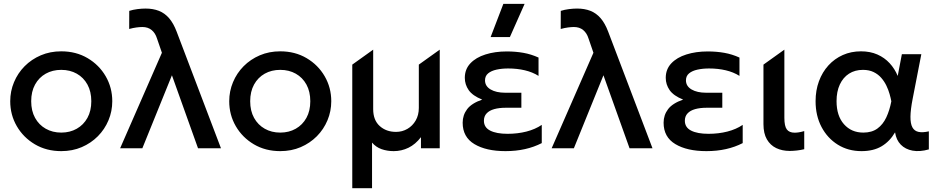

<svg xmlns="http://www.w3.org/2000/svg" viewBox="-20 -780 4949 1010"><path d="M302.2 15Q224.2 15 163.6 -20.8Q103 -56.6 68.4 -116.2Q33.8 -175.9 33.8 -247.5Q33.8 -300.2 53.7 -347.7Q73.5 -395.2 109.6 -431.7Q145.8 -468.1 194.8 -489.1Q243.8 -510 302.2 -510Q380.1 -510 440.8 -474.2Q501.4 -438.4 536 -378.8Q570.6 -319.1 570.6 -247.5Q570.6 -194.8 550.7 -147.3Q530.9 -99.8 494.8 -63.3Q458.6 -26.9 409.7 -5.9Q360.8 15 302.2 15ZM302.2 -82.5Q348 -82.5 383.7 -102.8Q419.4 -123 439.9 -159.9Q460.3 -196.9 460.3 -247.5Q460.3 -298.1 440 -335.2Q419.6 -372.3 383.9 -392.4Q348.2 -412.5 302.2 -412.5Q256.2 -412.5 220.5 -392.4Q184.8 -372.3 164.4 -335.2Q144.1 -298.1 144.1 -247.5Q144.1 -196.9 164.5 -159.9Q184.9 -123 220.7 -102.8Q256.4 -82.5 302.2 -82.5Z M611.9 0 831.7 -502.5 805.9 -577.4Q797.2 -605.9 777.8 -621.9Q758.4 -637.9 728.9 -637.9Q716.4 -637.9 698.1 -635.6Q679.8 -633.2 659.6 -627.6L659.9 -722.8Q679.6 -729.1 703 -732.1Q726.4 -735 745.7 -735Q785.1 -735 815.8 -723Q846.4 -711 869.5 -684.3Q892.6 -657.6 909.3 -613.4L1142.4 0H1021.7L884.4 -384L728.8 0Z M1454.2 15Q1376.2 15 1315.6 -20.8Q1255 -56.6 1220.4 -116.2Q1185.8 -175.9 1185.8 -247.5Q1185.8 -300.2 1205.7 -347.7Q1225.5 -395.2 1261.6 -431.7Q1297.8 -468.1 1346.8 -489.1Q1395.8 -510 1454.2 -510Q1532.1 -510 1592.8 -474.2Q1653.4 -438.4 1688 -378.8Q1722.6 -319.1 1722.6 -247.5Q1722.6 -194.8 1702.7 -147.3Q1682.9 -99.8 1646.8 -63.3Q1610.6 -26.9 1561.7 -5.9Q1512.8 15 1454.2 15ZM1454.2 -82.5Q1500 -82.5 1535.7 -102.8Q1571.4 -123 1591.9 -159.9Q1612.3 -196.9 1612.3 -247.5Q1612.3 -298.1 1592 -335.2Q1571.6 -372.3 1535.9 -392.4Q1500.2 -412.5 1454.2 -412.5Q1408.2 -412.5 1372.5 -392.4Q1336.8 -372.3 1316.4 -335.2Q1296.1 -298.1 1296.1 -247.5Q1296.1 -196.9 1316.5 -159.9Q1336.9 -123 1372.7 -102.8Q1408.4 -82.5 1454.2 -82.5Z M1833.1 210V-440.1L1943.1 -518.8V-206Q1943.1 -148.1 1977.3 -117.2Q2011.5 -86.2 2063.4 -86.2Q2095.9 -86.2 2123.2 -102.1Q2150.4 -117.9 2166.8 -146.3Q2183.2 -174.8 2183.2 -212.2V-440.1L2293.2 -518.8V0H2194.4V-58.5Q2165.4 -20.7 2128.8 -2.8Q2092.1 15 2051.1 15Q2016.8 15 1987.2 4.6Q1957.7 -5.8 1937.1 -29.9V210Z M2639.1 15Q2537.1 15 2475.5 -22Q2413.8 -59 2413.8 -134.4Q2413.8 -174.5 2437.3 -205.7Q2460.8 -236.8 2516.6 -256.1Q2466.2 -276.2 2445.6 -305.8Q2425.1 -335.4 2425.1 -370.5Q2425.1 -415.8 2454.3 -446.7Q2483.5 -477.7 2533.6 -493.5Q2583.7 -509.4 2645.7 -509.4Q2692.8 -509.4 2733.7 -502Q2774.5 -494.7 2812.9 -477.2V-380.8Q2781.3 -400.7 2740.8 -410.2Q2700.3 -419.8 2653.2 -419.8Q2619.5 -419.8 2591.9 -413.7Q2564.4 -407.7 2547.9 -394.1Q2531.4 -380.5 2531.4 -357.4Q2531.4 -326.8 2560.7 -309.5Q2590 -292.2 2637.4 -292.2H2722.6V-213.2H2640.4Q2605.7 -213.2 2579.8 -206Q2553.9 -198.7 2539.8 -183.5Q2525.6 -168.4 2525.6 -144.9Q2525.6 -109.8 2558.5 -93Q2591.4 -76.1 2649.9 -76.1Q2702.7 -76.1 2749.2 -87.9Q2795.6 -99.8 2829.9 -123.1V-27.2Q2789.3 -6.3 2741.8 4.3Q2694.2 15 2639.1 15ZM2560.9 -585 2627.8 -759.5H2739.6L2662.2 -585Z M2881.9 0 3101.7 -502.5 3075.9 -577.4Q3067.2 -605.9 3047.8 -621.9Q3028.4 -637.9 2998.9 -637.9Q2986.4 -637.9 2968.1 -635.6Q2949.8 -633.2 2929.6 -627.6L2929.9 -722.8Q2949.6 -729.1 2973 -732.1Q2996.4 -735 3015.7 -735Q3055.1 -735 3085.8 -723Q3116.4 -711 3139.5 -684.3Q3162.6 -657.6 3179.3 -613.4L3412.4 0H3291.7L3154.4 -384L2998.8 0Z M3696.1 15Q3594.1 15 3532.5 -22Q3470.8 -59 3470.8 -134.4Q3470.8 -174.5 3494.3 -205.7Q3517.8 -236.8 3573.6 -256.1Q3523.2 -276.2 3502.6 -305.8Q3482.1 -335.4 3482.1 -370.5Q3482.1 -415.8 3511.3 -446.7Q3540.5 -477.7 3590.6 -493.5Q3640.7 -509.4 3702.7 -509.4Q3749.8 -509.4 3790.7 -502Q3831.5 -494.7 3869.9 -477.2V-380.8Q3838.3 -400.7 3797.8 -410.2Q3757.3 -419.8 3710.2 -419.8Q3676.5 -419.8 3648.9 -413.7Q3621.4 -407.7 3604.9 -394.1Q3588.4 -380.5 3588.4 -357.4Q3588.4 -326.8 3617.7 -309.5Q3647 -292.2 3694.4 -292.2H3779.6V-213.2H3697.4Q3662.7 -213.2 3636.8 -206Q3610.9 -198.7 3596.8 -183.5Q3582.6 -168.4 3582.6 -144.9Q3582.6 -109.8 3615.5 -93Q3648.4 -76.1 3706.9 -76.1Q3759.7 -76.1 3806.2 -87.9Q3852.6 -99.8 3886.9 -123.1V-27.2Q3846.3 -6.3 3798.8 4.3Q3751.2 15 3696.1 15Z M4134.6 14Q4094.6 14 4063.2 -1Q4031.9 -16.1 4014 -47.2Q3996.1 -78.3 3996.1 -127V-440.1L4106.1 -518.8V-159.9Q4106.1 -116.4 4119 -99.2Q4131.9 -82 4160.2 -82Q4169.8 -82 4181.8 -83.8Q4193.9 -85.6 4210.6 -90.5V4.9Q4193.2 9.3 4171.8 11.7Q4150.3 14 4134.6 14Z M4511.8 15Q4441.9 15 4387.3 -18.9Q4332.8 -52.8 4301.5 -112.1Q4270.3 -171.4 4270.3 -247.5Q4270.3 -304.6 4288 -352.7Q4305.8 -400.8 4338 -436.1Q4370.2 -471.3 4413.8 -490.7Q4457.3 -510 4509.2 -510Q4557.6 -510 4595.4 -493.3Q4633.2 -476.6 4659.9 -447.5Q4686.7 -418.4 4702.4 -380.6L4724.2 -495H4826.6L4780.9 -260Q4769.8 -203.1 4769.4 -166.2Q4769.1 -129.4 4779.6 -110.1Q4790.1 -90.8 4811.8 -86.2Q4833.6 -81.6 4866.1 -89.1V5.9Q4818.4 19.4 4780.4 12.4Q4742.5 5.4 4718.4 -19.2Q4694.4 -43.9 4688.4 -83.8Q4660.1 -35.6 4617.2 -10.3Q4574.3 15 4511.8 15ZM4521.4 -82.5Q4566.2 -82.5 4595.5 -103.8Q4624.8 -125.1 4642.2 -162.2Q4659.6 -199.3 4668.8 -247.1Q4665.7 -263.9 4659.6 -285.4Q4653.6 -307 4642.9 -329.2Q4632.3 -351.4 4615.8 -370.4Q4599.4 -389.3 4575.6 -400.9Q4551.9 -412.5 4519.3 -412.5Q4477.4 -412.5 4446.2 -392.5Q4415.1 -372.5 4397.8 -335.5Q4380.6 -298.5 4380.6 -247.9Q4380.6 -170.7 4419.6 -126.6Q4458.6 -82.5 4521.4 -82.5Z"/></svg>

Font: Geologica-Sharp
Style: Regular
Weight: 100
Designer: Sindre Bremnes, Frode Helland
Foundry: Monokrom Skriftforlag AS
Version: Version 1.010;gftools[0.9.28]